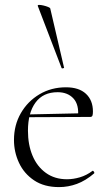

<svg xmlns="http://www.w3.org/2000/svg" viewBox="-20 -751 445 783"><path d="M221 12Q160 12 119 -15.5Q78 -43 57.5 -87Q37 -131 37 -180Q37 -241 65 -289.5Q93 -338 141 -366.5Q189 -395 249 -395Q302 -395 330.5 -368.5Q359 -342 359 -296Q359 -285 357 -279.5Q355 -274 347 -274H298Q303 -324 279.5 -349.5Q256 -375 215 -375Q156 -375 125 -333Q94 -291 94 -218Q94 -161 112.5 -116.5Q131 -72 167 -46Q203 -20 253 -20Q279 -20 306 -28Q333 -36 357 -54Q359 -56 362.5 -51.5Q366 -47 364 -44Q329 -14 293.5 -1Q258 12 221 12ZM81 -273 80 -284 310 -289V-274ZM134 -727Q133 -731 140 -731Q147 -731 157.5 -728.5Q168 -726 176.5 -722.5Q185 -719 185 -716L241 -476Q243 -474 237.5 -472.5Q232 -471 231 -474Z"/></svg>

Font: Cormorant Light Light
Style: Regular
Weight: 300
Version: Version 4.000